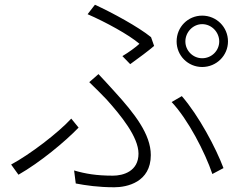

<svg xmlns="http://www.w3.org/2000/svg" viewBox="-20 -769 1040 811"><path d="M763 -594C763 -633 795 -667 834 -667C874 -667 906 -633 906 -594C906 -555 874 -523 834 -523C795 -523 763 -555 763 -594ZM726 -594C726 -534 774 -486 834 -486C894 -486 943 -534 943 -594C943 -655 894 -703 834 -703C774 -703 726 -655 726 -594ZM530 -498C565 -523 609 -556 631 -575L618 -612C564 -656 453 -716 381 -749L350 -709C426 -676 525 -622 569 -584C554 -570 524 -548 497 -532ZM300 6C342 14 395 22 463 22C516 22 617 1 617 -114C617 -202 548 -290 464 -382C442 -406 417 -434 396 -456L357 -422C382 -398 410 -370 430 -349C490 -282 565 -191 565 -120C565 -45 500 -27 457 -27C387 -27 341 -35 293 -49ZM924 -59C892 -144 820 -280 748 -363L705 -338C774 -265 846 -126 877 -34ZM312 -230 281 -268C226 -208 107 -117 27 -74L58 -31C149 -83 253 -169 312 -230Z"/></svg>

Font: Noto Sans CJK KR Light
Style: Regular
Weight: 300
Designer: Ryoko NISHIZUKA (kana & ideographs); Paul D. Hunt (Latin, Greek & Cyrillic); Wenlong ZHANG (bopomofo); Sandoll Communica
Foundry: Adobe Systems Incorporated
Version: Version 1.004;PS 1.004;hotconv 1.0.82;makeotf.lib2.5.63406